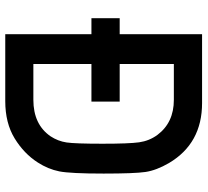

<svg xmlns="http://www.w3.org/2000/svg" viewBox="-48 -702 751 694"><g transform="rotate(90 327.0 -355.5)"><path d="M104 0.5V-311H46.4V-413.1H104V-710.9H353Q499 -710.9 569.8 -591.3Q596.2 -545.9 602.1 -506.3Q607.9 -466.8 607.9 -355Q607.9 -234.9 599.9 -194.6Q591.8 -154.3 567.9 -117.2Q536.1 -67.4 480.7 -33.4Q425.3 0.5 346.2 0.5ZM211.9 -608.9V-413.1H347.7V-311H211.9V-101.1H341.3Q430.2 -101.1 473.1 -163.1Q490.7 -189.9 495.4 -220.9Q500 -252 500 -351.1Q500 -446.8 494.9 -483.4Q489.7 -520 468.3 -549.3Q423.8 -608.9 341.3 -608.9Z"/></g></svg>

Font: Alte DIN 1451 Mittelschrift
Style: Regular
Weight: 400
Designer: Peter Wiegel
Foundry: Peter Wiegel
Version: Version 1.002 September 20, 2019